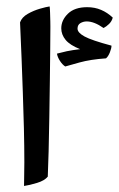

<svg xmlns="http://www.w3.org/2000/svg" viewBox="-20 -562 379 612"><path d="M188 -350.1Q179.2 -355.5 171.1 -367.9Q163.1 -380.4 161.6 -391.1Q175.8 -395 192.9 -398.7Q210 -402.3 235.4 -405.3Q203.1 -418 189.2 -434.8Q175.3 -451.7 175.3 -471.7Q175.3 -497.6 196.5 -518.3Q217.8 -539.1 257.8 -539.1Q282.2 -539.1 302.2 -530.5Q322.3 -522 339.4 -505.9Q336.4 -494.1 327.6 -485.6Q318.8 -477.1 310.1 -472.7Q280.3 -493.7 256.3 -493.7Q245.6 -493.7 236.3 -488.3Q227.1 -482.9 227.1 -470.7Q227.1 -458 249.3 -445.8Q271.5 -433.6 335.4 -416.5Q335.4 -408.2 330.3 -395.3Q325.2 -382.3 317.9 -376Q268.6 -372.6 233.9 -363Q199.2 -353.5 188 -350.1ZM56.6 30.8Q56.6 15.1 57.1 -4.2Q57.6 -23.4 57.6 -44.9Q57.6 -94.7 56.2 -153.1Q54.7 -211.4 52.7 -269Q50.8 -326.7 48.8 -375.2Q46.9 -423.8 45.4 -455.1Q43.9 -486.3 43.9 -490.7Q49.8 -507.3 68.4 -517.8Q86.9 -528.3 107.2 -534.2Q127.4 -540 138.2 -541.5Q139.2 -535.6 139.6 -521.2Q140.1 -506.8 140.4 -493.2Q140.6 -479.5 140.6 -476.6Q140.6 -452.1 140.1 -406.5Q139.6 -360.8 138.9 -303.7Q138.2 -246.6 137.2 -188.2Q136.2 -129.9 135 -80.1Q133.8 -30.3 132.3 1Q122.1 13.7 98.1 21Q74.2 28.3 56.6 30.8Z"/></svg>

Font: Harmattan SemiBold
Style: Regular
Weight: 600
Designer: George W. Nuss III and SIL International
Foundry: SIL International
Version: Version 4.000